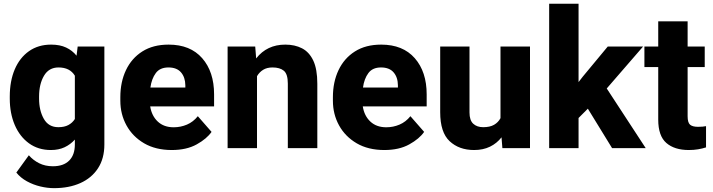

<svg xmlns="http://www.w3.org/2000/svg" viewBox="-20 -770 3705 998"><path d="M30.8 -257.8V-268.1Q30.8 -348.6 56.6 -409.4Q82.5 -470.2 130.9 -504.2Q179.2 -538.1 245.6 -538.1Q291.5 -538.1 323.7 -522.9Q356 -507.8 377.9 -480.5L383.8 -528.3H522.5V-19Q522.5 53.7 489.5 104.5Q456.5 155.3 397.7 181.6Q338.9 208 260.7 208Q226.6 208 189.7 199.2Q152.8 190.4 119.9 172.4Q86.9 154.3 64.9 127L129.9 37.1Q151.9 62.5 183.3 78.4Q214.8 94.2 254.9 94.2Q310.1 94.2 339.6 64.7Q369.1 35.2 369.1 -19V-44.4Q346.2 -19 315.7 -4.6Q285.2 9.8 244.6 9.8Q178.7 9.8 130.6 -25.1Q82.5 -60.1 56.6 -120.6Q30.8 -181.2 30.8 -257.8ZM183.1 -268.1V-257.8Q183.1 -195.8 207.8 -152.3Q232.4 -108.9 283.2 -108.9Q314.5 -108.9 335.4 -120.1Q356.4 -131.3 369.1 -151.4V-376.5Q343.3 -419.4 284.2 -419.4Q233.9 -419.4 208.5 -376Q183.1 -332.5 183.1 -268.1Z M873 9.8Q789.1 9.8 729.2 -25.1Q669.4 -60.1 637.5 -118.2Q605.5 -176.3 605.5 -246.6V-265.1Q605.5 -343.8 634.8 -405.5Q664.1 -467.3 720 -502.7Q775.9 -538.1 856.4 -538.1Q969.2 -538.1 1031 -467.5Q1092.8 -397 1092.8 -279.3V-216.8H760.7Q768.6 -167.5 800.3 -137.9Q832 -108.4 882.8 -108.4Q918.9 -108.4 951.7 -122.3Q984.4 -136.2 1008.3 -166L1079.6 -84.5Q1055.2 -48.8 1002.4 -19.5Q949.7 9.8 873 9.8ZM855.5 -419.4Q811.5 -419.4 789.8 -390.1Q768.1 -360.8 761.7 -314.9H943.4V-326.7Q942.9 -368.2 920.9 -393.8Q898.9 -419.4 855.5 -419.4Z M1396.5 -419.4Q1367.7 -419.4 1347.9 -407.2Q1328.1 -395 1315.9 -374V0H1163.1V-528.3H1306.6L1311.5 -466.3Q1367.7 -538.1 1462.9 -538.1Q1512.7 -538.1 1550 -518.8Q1587.4 -499.5 1608.4 -455.1Q1629.4 -410.6 1629.4 -335V0H1476.1V-335.4Q1476.1 -385.3 1455.3 -402.3Q1434.6 -419.4 1396.5 -419.4Z M1978 9.8Q1894 9.8 1834.2 -25.1Q1774.4 -60.1 1742.4 -118.2Q1710.4 -176.3 1710.4 -246.6V-265.1Q1710.4 -343.8 1739.7 -405.5Q1769 -467.3 1825 -502.7Q1880.9 -538.1 1961.4 -538.1Q2074.2 -538.1 2136 -467.5Q2197.8 -397 2197.8 -279.3V-216.8H1865.7Q1873.5 -167.5 1905.3 -137.9Q1937 -108.4 1987.8 -108.4Q2023.9 -108.4 2056.6 -122.3Q2089.4 -136.2 2113.3 -166L2184.6 -84.5Q2160.2 -48.8 2107.4 -19.5Q2054.7 9.8 1978 9.8ZM1960.4 -419.4Q1916.5 -419.4 1894.8 -390.1Q1873 -360.8 1866.7 -314.9H2048.3V-326.7Q2047.9 -368.2 2025.9 -393.8Q2003.9 -419.4 1960.4 -419.4Z M2591.3 0 2586.9 -56.2Q2562.5 -24.9 2526.9 -7.6Q2491.2 9.8 2444.3 9.8Q2366.2 9.8 2317.1 -36.1Q2268.1 -82 2268.1 -186.5V-528.3H2420.4V-185.5Q2420.4 -145 2439.7 -127Q2459 -108.9 2491.7 -108.9Q2526.4 -108.9 2548.1 -121.3Q2569.8 -133.8 2581.5 -155.8V-528.3H2734.9V0Z M3161.6 0 3035.6 -205.1 2987.3 -156.7V0H2834.5V-750.5H2987.3V-343.3L3008.8 -371.1L3139.2 -528.3H3322.8L3133.8 -310.1L3336.4 0Z M3643.1 -528.3V-421.4H3554.2V-165.5Q3554.2 -132.8 3566.9 -121.8Q3579.6 -110.8 3608.4 -110.8Q3622.1 -110.8 3632.1 -111.8Q3642.1 -112.8 3649.9 -114.3V-3.9Q3630.4 2.4 3608.4 6.1Q3586.4 9.8 3560.5 9.8Q3485.8 9.8 3443.6 -26.9Q3401.4 -63.5 3401.4 -148.4V-421.4H3329.6V-528.3H3401.4V-659.2H3554.2V-528.3Z"/></svg>

Font: Vazirmatn FD ExtraBold
Style: Regular
Weight: 800
Designer: Saber Rastikerdar
Foundry: Saber Rastikerdar
Version: Version 33.003